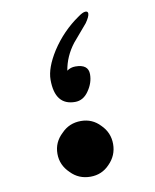

<svg xmlns="http://www.w3.org/2000/svg" viewBox="-82 -759 686 849"><g transform="rotate(-10 261.0 -334.5)"><path d="M332 -419.9Q332 -380.9 307.1 -345.7Q283.2 -310.5 246.1 -310.5Q155.8 -310.5 155.8 -425.8Q155.8 -479 201.2 -550.8Q252 -628.9 326.2 -679.7Q348.1 -695.8 359.9 -695.8Q371.1 -695.8 371.1 -685.5Q371.1 -671.9 352.1 -645L287.1 -568.8Q246.1 -515.6 235.8 -452.6Q252 -464.8 273.9 -464.8Q332 -464.8 332 -419.9ZM341.8 -9.8Q307.1 26.9 255.9 26.9Q203.1 26.9 168 -9.8Q128.9 -46.9 128.9 -98.1Q128.9 -149.9 168 -186Q203.1 -223.1 255.9 -223.1Q307.1 -223.1 341.8 -186Q378.9 -149.9 378.9 -98.1Q378.9 -46.9 341.8 -9.8Z"/></g></svg>

Font: DimaBlue
Style: Bold
Weight: 700
Designer: R.Balvardi
Foundry: Dima Software Group
Version: Version 1.00;February 3, 2019;FontCreator 11.5.0.2427 64-bit